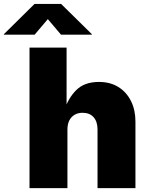

<svg xmlns="http://www.w3.org/2000/svg" viewBox="-104 -974 770 994"><path d="M245.1 -302.7V0H48.8V-727.5H240.7V-402.8H229.5Q248.5 -465.3 290.8 -507.6Q333 -549.8 408.2 -549.8Q466.3 -549.8 508.5 -523.7Q550.8 -497.6 574 -451.2Q597.2 -404.8 597.2 -345.2V0H400.9V-303.7Q400.9 -344.2 380.6 -367.2Q360.4 -390.1 323.2 -390.1Q299.8 -390.1 282 -379.6Q264.2 -369.1 254.6 -349.9Q245.1 -330.6 245.1 -302.7ZM75.2 -794.4H-84V-796.9L74.7 -953.6H212.4L371.6 -796.9V-794.4H211.9L143.6 -875Z"/></svg>

Font: Inter 16pt Black
Style: Regular
Weight: 900
Version: Version 4.001;git-66647c0bb